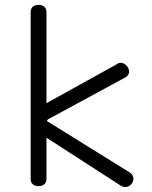

<svg xmlns="http://www.w3.org/2000/svg" viewBox="-20 -694 626 789"><path d="M106 -644Q106 -659 115 -666.5Q124 -674 138 -674Q152 -674 161.5 -666.5Q171 -659 171 -644V-270L458 -429Q469 -438 481 -435.5Q493 -433 502 -422Q510 -412 510.5 -400Q511 -388 499 -378L178 -204Q175 -202 173.5 -199.5Q172 -197 177 -194L512 14Q525 22 527.5 34Q530 46 524 57Q516 70 503 73.5Q490 77 478 70L171 -128V41Q171 56 161.5 63.5Q152 71 138 71Q124 71 115 63.5Q106 56 106 41Z"/></svg>

Font: Cafe24 Ssurround air
Style: Light
Weight: 300
Designer: Cafe24 thkim, hmlim, mnelim, sdjeong, hskwak & 4IRTF
Foundry: Cafe24
Version: Version 1.001